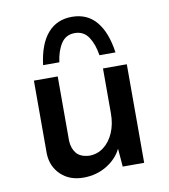

<svg xmlns="http://www.w3.org/2000/svg" viewBox="-77 -719 707 802"><g transform="rotate(-10 276.5 -318.0)"><path d="M213 17Q155 17 118 -18Q81 -53 79 -108V-418H180V-144Q182 -111 199 -91Q216 -71 253 -69Q287 -69 314 -89.5Q341 -110 356.5 -146Q372 -182 372 -227V-418H473V0H382L374 -98L378 -82Q359 -39 314.5 -11Q270 17 213 17ZM281 -653Q346 -653 384.5 -607Q423 -561 435 -475H367Q360 -522 339.5 -553Q319 -584 281 -584Q243 -584 223 -553Q203 -522 197 -475H128Q139 -563 178 -608Q217 -653 281 -653Z"/></g></svg>

Font: Reem Kufi Fun
Style: Regular
Weight: 400
Designer: Khaled Hosny
Version: Version 1.005